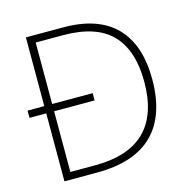

<svg xmlns="http://www.w3.org/2000/svg" viewBox="-105 -817 910 920"><g transform="rotate(-15 350.0 -357.0)"><path d="M288 -714Q461 -714 548.5 -624.5Q636 -535 636 -364Q636 -184 543 -92Q450 0 265 0H103V-337H20V-373H103V-714ZM277 -678H142V-373H343V-337H142V-36H265Q596 -36 596 -363Q596 -518 519 -598Q442 -678 277 -678Z"/></g></svg>

Font: Noto Sans Gujarati ExtraLight
Style: Regular
Weight: 200
Designer: Jelle Bosma - Monotype Design Team, Universal Thirst
Foundry: Monotype Imaging Inc.
Version: Version 2.106; ttfautohint (v1.8.4.7-5d5b)